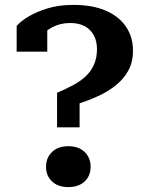

<svg xmlns="http://www.w3.org/2000/svg" viewBox="-20 -754 606 784"><path d="M213 -375V-234H305V-332Q342 -344 380.5 -361.5Q419 -379 451.5 -404.5Q484 -430 503.5 -465Q523 -500 523 -547Q523 -603 494.5 -645Q466 -687 412 -710.5Q358 -734 279 -734Q221 -734 175 -720Q129 -706 96.5 -686.5Q64 -667 48 -648V-543H173V-651Q164 -649 157 -644.5Q150 -640 145.5 -632.5Q141 -625 139.5 -616Q138 -607 140 -595Q153 -614 171.5 -628.5Q190 -643 214 -651.5Q238 -660 267 -660Q302 -660 326 -647Q350 -634 363 -610Q376 -586 376 -553Q376 -518 364 -490.5Q352 -463 330 -442.5Q308 -422 278 -406Q248 -390 213 -375ZM259 10Q217 10 192.5 -13Q168 -36 168 -73Q168 -110 192.5 -133.5Q217 -157 259 -157Q301 -157 325.5 -133.5Q350 -110 350 -73Q350 -36 325.5 -13Q301 10 259 10Z"/></svg>

Font: Roboto Serif 28pt SemiBold
Style: Regular
Weight: 600
Designer: Greg Gazdowicz
Foundry: Commercial Type
Version: Version 1.008